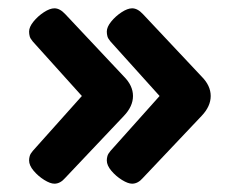

<svg xmlns="http://www.w3.org/2000/svg" viewBox="-20 -489 557 462"><path d="M298 -469Q311 -469 324 -455L465 -305Q487 -283 487 -258Q487 -233 465 -210L324 -61Q312 -47 298 -47Q288 -47 273.5 -56Q259 -65 248 -78Q237 -91 237 -103Q237 -108 238.5 -113.5Q240 -119 246 -126L364 -258L246 -389Q240 -396 238.5 -401.5Q237 -407 237 -413Q237 -424 247.5 -437Q258 -450 272.5 -459.5Q287 -469 298 -469ZM111 -469Q124 -469 137 -455L278 -305Q300 -283 300 -258Q300 -233 278 -210L137 -61Q125 -47 111 -47Q101 -47 86.5 -56Q72 -65 61 -78Q50 -91 50 -103Q50 -108 51.5 -113.5Q53 -119 59 -126L177 -258L59 -389Q53 -396 51.5 -401.5Q50 -407 50 -413Q50 -424 60.5 -437Q71 -450 85.5 -459.5Q100 -469 111 -469Z"/></svg>

Font: Asap Semi Expanded ExtraBold
Style: Regular
Weight: 800
Width: 6
Designer: Pablo Cosgaya
Foundry: Omnibus-Type
Version: Version 3.001; ttfautohint (v1.8.4.7-5d5b)